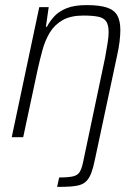

<svg xmlns="http://www.w3.org/2000/svg" viewBox="-20 -538 540 753"><path d="M204 195 212 158Q249 158 267 153.5Q285 149 292.5 136.5Q300 124 305 102L392 -311Q398 -344 402 -369Q406 -394 406 -412Q406 -440 396.5 -454Q387 -468 365 -472.5Q343 -477 307 -477Q257 -477 225.5 -459Q194 -441 175.5 -410.5Q157 -380 146.5 -341.5Q136 -303 127 -262L71 0H26L134 -510H171L160 -433H164Q176 -456 194 -475Q212 -494 242 -506Q272 -518 319 -518Q370 -518 399 -508.5Q428 -499 440 -477.5Q452 -456 452 -420Q452 -401 449 -375.5Q446 -350 439 -319L352 89Q346 119 338.5 139Q331 159 320.5 170.5Q310 182 294.5 187Q279 192 257 193.5Q235 195 204 195Z"/></svg>

Font: Saira SemiCondensed ExtraLight
Style: Italic
Weight: 250
Width: 4
Italic angle: -12°
Designer: Hector Gatti with collaboration of the Omnibus-Type team
Foundry: Omnibus-Type
Version: Version 1.101